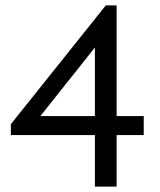

<svg xmlns="http://www.w3.org/2000/svg" viewBox="-20 -688 590 708"><path d="M330 0V-190H20V-230L370 -668H410V-260H510V-190H410V0ZM330 -260V-513L129 -260Z"/></svg>

Font: Madhuban Light
Style: Regular
Weight: 300
Designer: jaikishan Patel
Foundry: MagicType
Version: Version 1.000